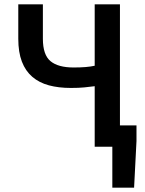

<svg xmlns="http://www.w3.org/2000/svg" viewBox="-20 -674 666 882"><path d="M496 188V0H415V-278Q392 -275 367 -272.5Q342 -270 306 -270Q249 -270 204.5 -282Q160 -294 128.5 -321Q97 -348 80.5 -391Q64 -434 64 -496V-654H177V-496Q177 -422 212 -393Q247 -364 318 -364Q350 -364 373.5 -366Q397 -368 415 -372V-654H531V-98H607V-26L596 188Z"/></svg>

Font: Giro Sans Semibold
Style: Regular
Weight: 600
Designer: Paul D. Hunt
Foundry: Adobe Systems Incorporated
Version: Version 1.000;PS 1.0;hotconv 1.0.88;makeotf.lib2.5.647800